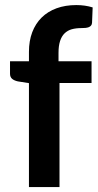

<svg xmlns="http://www.w3.org/2000/svg" viewBox="-20 -756 398 776"><path d="M97 0V-420L52.5 -427Q38 -430 29.2 -437.2Q20.5 -444.5 20.5 -458V-508.5H97V-546.5Q97 -590.5 110.2 -625.5Q123.5 -660.5 148.2 -685Q173 -709.5 208.5 -722.5Q244 -735.5 288.5 -735.5Q324 -735.5 354.5 -726L352 -664Q351.5 -657 348 -652.8Q344.5 -648.5 338.8 -646.2Q333 -644 325.5 -643.2Q318 -642.5 309.5 -642.5Q287.5 -642.5 270.2 -637.8Q253 -633 241 -621.2Q229 -609.5 222.8 -590.2Q216.5 -571 216.5 -542.5V-508.5H350V-420.5H220.5V0Z"/></svg>

Font: LatoLatin
Style: Bold
Weight: 700
Designer: Lukasz Dziedzic with Adam Twardoch and Botio Nikoltchev
Foundry: tyPoland Lukasz Dziedzic
Version: Version 2.015; 2015-08-06; http://www.latofonts.com/